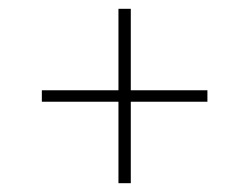

<svg xmlns="http://www.w3.org/2000/svg" viewBox="-20 -550 566 436"><path d="M75 -319V-345H451V-319ZM249 -530H277V-134H249Z"/></svg>

Font: Outfit Thin Thin
Style: Regular
Weight: 250
Version: Version 1.100;gftools[0.9.27]